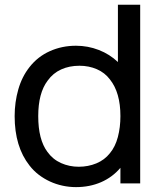

<svg xmlns="http://www.w3.org/2000/svg" viewBox="-20 -770 682 806"><path d="M568.5 -750V0H485.5V-65.5Q452 -26 404.2 -5.2Q356.5 15.5 299 15.5Q270.5 15.5 242.8 9.5Q215 3.5 190 -8Q165 -19.5 143 -36.2Q121 -53 104 -75Q41.5 -154 41.5 -282.5Q41.5 -341 56.8 -394.5Q72 -448 104 -488.5Q138.5 -532.5 189.2 -555.2Q240 -578 299 -578Q349 -578 394.8 -560.2Q440.5 -542.5 475 -509.5V-750ZM485.5 -282.5Q485.5 -381.5 441.5 -436.5Q420 -465 386.5 -479.5Q353 -494 313.5 -494Q271 -494 236.8 -478.5Q202.5 -463 180 -431.5Q140.5 -379.5 140.5 -282.5Q140.5 -184 179 -132.5Q201.5 -101 236.2 -85.5Q271 -70 310.5 -70Q350 -70 384.5 -84.2Q419 -98.5 441.5 -127Q464 -154 474.8 -194.8Q485.5 -235.5 485.5 -282.5Z"/></svg>

Font: Russisch Sans Medium
Style: Regular
Weight: 500
Width: 4
Designer: Michael Sharanda (font) & Cristiano Sobral (main changes)
Foundry: Michael Sharanda
Version: Version 2.00;September 8, 2020;FontCreator 13.0.0.2681 64-bi